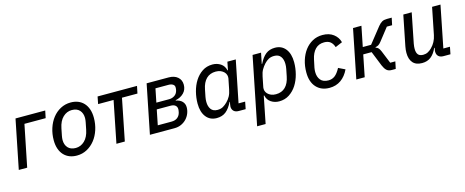

<svg xmlns="http://www.w3.org/2000/svg" viewBox="-39 -1148 4761 1966"><g transform="rotate(-15 2341.5 -165.0)"><path d="M136 -518H451L435 -441H210L121 0H32Z M646 12Q604 12 569.5 -1.5Q535 -15 509.5 -42Q484 -69 470 -109Q456 -149 456 -201Q456 -267 475.5 -327Q495 -387 530 -432Q565 -477 614.5 -503.5Q664 -530 723 -530Q765 -530 799.5 -516.5Q834 -503 859.5 -476Q885 -449 899 -409Q913 -369 913 -317Q913 -251 893.5 -191Q874 -131 838.5 -86Q803 -41 754 -14.5Q705 12 646 12ZM655 -66Q708 -66 749 -105Q790 -144 805 -219L820 -294Q822 -305 823.5 -316Q825 -327 825 -338Q825 -389 796.5 -420.5Q768 -452 714 -452Q661 -452 620 -413Q579 -374 564 -299L549 -224Q547 -213 545.5 -202Q544 -191 544 -180Q544 -129 572.5 -97.5Q601 -66 655 -66Z M1155 -441H991L1006 -518H1424L1408 -441H1244L1156 0H1067Z M1526 -518H1759Q1819 -518 1854.5 -487.5Q1890 -457 1890 -406Q1890 -354 1856.5 -319.5Q1823 -285 1769 -274L1768 -270Q1812 -262 1835.5 -237Q1859 -212 1859 -175Q1859 -142 1846.5 -110.5Q1834 -79 1811 -54.5Q1788 -30 1755.5 -15Q1723 0 1683 0H1422ZM1670 -73Q1710 -73 1734 -92Q1758 -111 1766 -143Q1771 -165 1771 -178Q1771 -204 1753.5 -218.5Q1736 -233 1704 -233H1557L1525 -73ZM1707 -301Q1739 -301 1765 -318.5Q1791 -336 1799 -371Q1801 -379 1801.5 -388Q1802 -397 1802 -402Q1802 -422 1784.5 -433.5Q1767 -445 1739 -445H1600L1571 -301Z M2364 0Q2329 0 2311 -18Q2293 -36 2293 -65Q2293 -75 2296 -90L2301 -114H2297Q2265 -49 2226 -18.5Q2187 12 2129 12Q2058 12 2017 -40Q1976 -92 1976 -182Q1976 -244 1992 -306.5Q2008 -369 2039.5 -418.5Q2071 -468 2117.5 -499Q2164 -530 2226 -530Q2274 -530 2312 -505Q2350 -480 2360 -432H2365L2382 -518H2471L2382 -76H2452L2437 0ZM2158 -67Q2193 -67 2217 -81Q2241 -95 2263 -117Q2287 -141 2302.5 -169.5Q2318 -198 2326 -240L2348 -350Q2351 -367 2346 -385Q2341 -403 2327 -417.5Q2313 -432 2291.5 -441.5Q2270 -451 2240 -451Q2178 -451 2139.5 -413Q2101 -375 2087 -303L2072 -228Q2069 -213 2068 -200.5Q2067 -188 2067 -176Q2067 -128 2089 -97.5Q2111 -67 2158 -67Z M2649 -518H2739L2716 -404H2720Q2752 -469 2791 -499.5Q2830 -530 2888 -530Q2959 -530 3000 -478Q3041 -426 3041 -336Q3041 -274 3025 -211.5Q3009 -149 2977.5 -99.5Q2946 -50 2899 -19Q2852 12 2791 12Q2743 12 2705 -13Q2667 -38 2657 -86H2652L2595 200H2505ZM2777 -67Q2839 -67 2877.5 -105Q2916 -143 2930 -215L2945 -290Q2948 -305 2949 -317.5Q2950 -330 2950 -342Q2950 -390 2928 -420.5Q2906 -451 2859 -451Q2824 -451 2799.5 -437.5Q2775 -424 2754 -401Q2731 -376 2715 -348Q2699 -320 2691 -278L2669 -168Q2666 -151 2671 -133Q2676 -115 2690 -100.5Q2704 -86 2725.5 -76.5Q2747 -67 2777 -67Z M3325 12Q3237 12 3185.5 -44.5Q3134 -101 3134 -202Q3134 -270 3152.5 -329.5Q3171 -389 3204.5 -433.5Q3238 -478 3285.5 -504Q3333 -530 3392 -530Q3462 -530 3507.5 -495.5Q3553 -461 3567 -407L3492 -375Q3480 -413 3455.5 -433Q3431 -453 3389 -453Q3331 -453 3295 -415.5Q3259 -378 3245 -312L3227 -227Q3225 -216 3224 -204Q3223 -192 3223 -183Q3223 -131 3250 -98Q3277 -65 3334 -65Q3372 -65 3401.5 -87Q3431 -109 3460 -163L3530 -129Q3498 -61 3446 -24.5Q3394 12 3325 12Z M3714 -518H3803L3760 -304H3848L3979 -469Q4001 -496 4021.5 -507Q4042 -518 4074 -518H4124L4108 -442H4052L3947 -308Q3931 -288 3917.5 -280Q3904 -272 3886 -269L3885 -264Q3902 -259 3913 -248Q3924 -237 3935 -211L3990 -76H4044L4028 0H3986Q3951 0 3931.5 -18.5Q3912 -37 3897 -73L3834 -230H3745L3699 0H3610Z M4336 -518 4273 -201Q4270 -186 4269 -171.5Q4268 -157 4268 -148Q4268 -108 4284.5 -87.5Q4301 -67 4339 -67Q4366 -67 4388 -78.5Q4410 -90 4430 -110Q4480 -160 4495 -233L4552 -518H4641L4553 -76H4623L4608 0H4534Q4499 0 4481 -18Q4463 -36 4463 -66Q4463 -71 4464 -79Q4465 -87 4467 -95L4469 -106H4464Q4437 -46 4399 -17Q4361 12 4306 12Q4241 12 4208.5 -25.5Q4176 -63 4176 -130Q4176 -145 4177.5 -162Q4179 -179 4183 -198L4247 -518Z"/></g></svg>

Font: IBM Plex Sans Text
Style: Italic
Weight: 450
Italic angle: -11°
Designer: Mike Abbink, Paul van der Laan, Pieter van Rosmalen
Foundry: Bold Monday
Version: Version 3.005